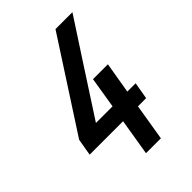

<svg xmlns="http://www.w3.org/2000/svg" viewBox="-215 -832 930 930"><g transform="rotate(-45 250.0 -367.5)"><path d="M225 0 256 -188H27L42 -275L340 -735H456L325 -534L157 -275H271L297 -435H399L372 -275H429L414 -188H358L327 0Z"/></g></svg>

Font: Iosevka Curly Semibold Oblique
Style: Regular
Weight: 600
Italic angle: -9°
Monospace: yes
Designer: Belleve Invis
Foundry: Belleve Invis
Version: Version 11.1.0; ttfautohint (v1.8.3)